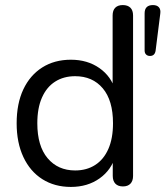

<svg xmlns="http://www.w3.org/2000/svg" viewBox="-20 -732 656 761"><path d="M261 8.9Q196.4 8.9 147.9 -21.8Q99.4 -52.5 72.7 -109.5Q46 -166.5 46 -243.4Q46 -321.3 72.4 -377.6Q98.9 -433.8 147.4 -464.6Q195.9 -495.3 261 -495.3Q326.7 -495.3 374.1 -462.1Q421.4 -428.9 437.4 -373H426.4V-670.7Q426.4 -691.1 436.9 -701.5Q447.3 -711.9 466.7 -711.9Q486.1 -711.9 496.8 -701.5Q507.4 -691.1 507.4 -670.7V-34.8Q507.4 -14.9 497 -4Q486.6 6.9 467.2 6.9Q447.8 6.9 437.3 -4Q426.9 -14.9 426.9 -34.8V-129.8L437.9 -115.7Q422.4 -58.9 374.8 -25Q327.2 8.9 261 8.9ZM277.9 -56.4Q323.4 -56.4 357.2 -78.1Q391.1 -99.8 409.5 -141.7Q427.9 -183.5 427.9 -243.4Q427.9 -334 387.3 -382Q346.7 -430 277.9 -430Q232.4 -430 198.6 -408.5Q164.8 -387 146.4 -345.4Q127.9 -303.8 127.9 -243.4Q127.9 -153.3 168.8 -104.8Q209.7 -56.4 277.9 -56.4ZM574.3 -510.2Q565 -510.2 559.1 -515.9Q553.2 -521.5 553.2 -532.2V-679Q553.2 -711.9 586.2 -711.9Q602.4 -711.9 610.1 -702.8Q617.7 -693.7 615.2 -677.5L596.7 -530.8Q593.3 -510.2 574.3 -510.2Z"/></svg>

Font: Nunito ExtraLight
Style: Regular
Weight: 200
Designer: Vernon Adams
Foundry: Vernon Adams
Version: Version 3.602